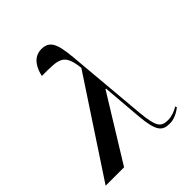

<svg xmlns="http://www.w3.org/2000/svg" viewBox="-241 -900 1039 1039"><g transform="rotate(-45 278.0 -380.5)"><path d="M-28 0H113L341 -370H345L364 -140C375 -13 400 8 456 8C483 8 514 -3 545 -28L541 -37C520 -23 489 -12 462 -12C408 -12 392 -34 381 -147L344 -567C333 -704 325 -769 249 -769C184 -769 157 -709 148 -664C279 -664 316 -667 330 -544Z"/></g></svg>

Font: Noto Serif Display SemiCondensed SemiBold
Style: Italic
Weight: 600
Width: 4
Italic angle: -12°
Designer: Monotype Design Team
Foundry: Monotype Imaging Inc.
Version: Version 2.009